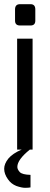

<svg xmlns="http://www.w3.org/2000/svg" viewBox="-22 -716 239 919"><path d="M121 0Q61 48 61 83Q61 95 73 108Q85 120 124 121V181Q114 183 98 183Q82 183 56 174Q31 164 16 142Q-2 117 -2 92Q-2 68 18 43Q39 18 82 0ZM50 -617V-671Q50 -696 74 -696H124Q147 -696 147 -671V-617Q147 -594 124 -594H74Q50 -594 50 -617ZM60 0V-531H134V0Z"/></svg>

Font: Mina
Style: Regular
Weight: 400
Version: Version 1.000